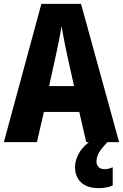

<svg xmlns="http://www.w3.org/2000/svg" viewBox="-20 -735 636 993"><path d="M426 0 390 -156H207L171 0H0L194 -715H399L596 0ZM326 -456Q319 -490 311 -530Q303 -570 298 -600Q294 -571 286 -531Q278 -491 271 -458L234 -290H363ZM479 100Q479 118 490 129Q501 140 520 140Q533 140 544 137Q555 134 563 130V224Q551 230 532.5 234Q514 238 491 238Q431 238 399.5 208.5Q368 179 368 129Q368 93 390 55Q412 17 463 -17L536 0Q504 33 491.5 55Q479 77 479 100Z"/></svg>

Font: Noto Sans Devanagari Condensed ExtraBold
Style: Regular
Weight: 800
Width: 3
Designer: Jelle Bosma - Monotype Design Team
Foundry: Monotype Imaging Inc.
Version: Version 2.004; ttfautohint (v1.8.4.7-5d5b)